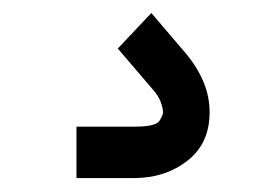

<svg xmlns="http://www.w3.org/2000/svg" viewBox="-20 -63 411 288"><path d="M94.7 127V204.1H181.2Q227.5 204.1 261 178.2Q294.4 152.3 294.4 105.5Q294.4 81.1 284.7 58.6Q274.9 36.1 258.3 16.6L207 -43.5L156.7 9.8L208 69.8Q217.8 80.6 221.2 90.3Q224.6 100.1 224.6 105.5Q224.6 109.4 219.2 118.2Q213.9 127 181.2 127Z"/></svg>

Font: Estedad-VF-FD Black
Style: Regular
Weight: 900
Designer: Amin Abedi
Version: Version 4.000